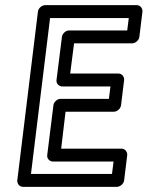

<svg xmlns="http://www.w3.org/2000/svg" viewBox="-20 -699 572 744"><path d="M100 -25 174 -629H479L473 -581H248C233 -581 221 -567 220 -556L199 -389C197 -374 210 -364 221 -364H408L402 -316H215C200 -316 188 -302 187 -291L163 -98C161 -83 174 -73 185 -73H420L414 -25ZM47 0C46 11 54 25 69 25H433C444 25 459 15 461 0L473 -98C474 -109 466 -123 451 -123H217L234 -266H421C432 -266 447 -276 449 -291L461 -389C462 -400 454 -414 439 -414H252L267 -531H492C503 -531 518 -541 520 -556L532 -654C533 -665 525 -679 510 -679H155C144 -679 129 -669 127 -654Z"/></svg>

Font: Falling Sky
Style: CondOuObl
Weight: 400
Designer: Paul D. Hunt
Foundry: Adobe Systems Incorporated
Version: Version 1.02